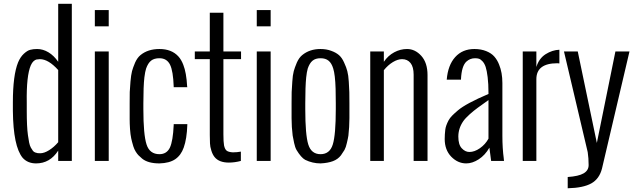

<svg xmlns="http://www.w3.org/2000/svg" viewBox="-20 -860 3394 1026"><path d="M291 -100.1V-485.8Q238.8 -543.9 192.9 -543.9Q181.6 -543.5 174.8 -542Q168 -540.5 159.4 -533Q150.9 -525.4 144.5 -510.7Q120.6 -455.1 123 -312V-266.1Q123 -225.6 124.5 -193.4Q126 -161.1 129.2 -138.2Q132.3 -115.2 135.7 -98.4Q139.2 -81.5 145 -71Q150.9 -60.5 155.8 -54.2Q160.6 -47.9 168.2 -45.2Q175.8 -42.5 180.9 -41.7Q186 -41 194.8 -41Q216.3 -41 242.4 -57.4Q268.6 -73.7 291 -100.1ZM363.8 0H291V-55.2Q247.1 13.2 172.9 13.2Q127.9 13.2 101.1 -16.6Q50.8 -77.6 48.8 -267.1V-313Q48.8 -458 76.7 -526.9Q88.9 -555.7 107.4 -572.8Q126.5 -590.3 141.6 -593.8Q157.2 -598.1 178.2 -598.1Q209.5 -598.1 238.8 -580.6Q268.1 -563 291 -529.8V-839.8H363.8Z M561 -719.2H486.8V-806.2H561ZM561 0H486.8V-585H561Z M672.9 -222.2V-276.9V-308.1Q672.9 -354 673.3 -367.7Q673.8 -382.3 677.2 -423.8Q680.2 -459 685.5 -480Q690.4 -498 702.1 -525.9Q713.9 -551.8 730.5 -565.4Q770 -598.1 832 -598.1Q897 -598.1 933.1 -558.6Q949.2 -541 959.5 -513.7Q976.1 -471.7 980 -398.9Q980 -398.4 980.5 -396.5Q981 -394.5 981 -394H908.2V-397.9Q905.3 -480.5 888.7 -514.2Q871.6 -548.8 832 -548.8Q803.7 -548.8 787.4 -535.9Q771 -522.9 760.7 -493.7Q755.4 -477.1 751.5 -446.3Q746.1 -398.4 746.1 -308.1V-276.9Q746.1 -140.6 763.2 -87.9Q779.8 -36.1 832 -36.1Q870.6 -36.1 887.7 -70.8Q904.3 -106 908.2 -191.9V-196.8H981V-192.9Q978.5 -118.2 961.9 -71.8Q947.3 -30.3 916.5 -9.3Q885.7 11.7 832 13.2Q771 13.2 739.7 -12.2Q726.6 -23.4 719.7 -30.5Q712.9 -37.6 705.1 -50Q697.3 -62.5 692.4 -78.1Q684.1 -106 681.2 -120.6Q676.8 -141.6 674.8 -170.4Q672.9 -199.7 672.9 -222.2Z M1101.1 -138.2V-543.9H1021V-585H1101.1V-792H1173.8V-585H1268.1V-543.9H1173.8V-142.1Q1173.8 -102.1 1177.2 -83Q1181.6 -62.5 1191.2 -54.9Q1200.7 -47.4 1224.1 -45.9Q1246.6 -45.9 1267.1 -49.8V0Q1233.9 8.8 1203.1 8.8Q1150.4 8.8 1126.5 -21Q1115.7 -34.7 1109.4 -55.2Q1102.5 -76.7 1102.1 -93.8Q1101.1 -118.2 1101.1 -138.2Z M1426.3 -719.2H1352.1V-806.2H1426.3ZM1426.3 0H1352.1V-585H1426.3Z M1538.1 -228V-276.9V-308.1Q1538.1 -354 1538.6 -367.7Q1538.6 -368.7 1542 -423.8Q1543.9 -458 1549.8 -480Q1554.7 -498 1566.4 -525.9Q1578.1 -551.8 1594.7 -565.4Q1634.3 -598.1 1692.4 -598.1Q1724.6 -598.1 1750 -588.4Q1775.9 -579.1 1791.7 -565.2Q1807.6 -551.3 1818.8 -525.9Q1831.1 -499.5 1835.9 -480Q1841.8 -458 1843.8 -423.8L1846.7 -367.7Q1847.2 -354 1847.2 -308.1V-276.9V-228Q1847.2 -210.9 1845.7 -181.2Q1844.2 -154.8 1841.8 -135.7Q1839.8 -121.6 1833.5 -95.7Q1828.6 -72.8 1820.8 -58.6Q1812.5 -44.9 1801.8 -29.8Q1785.6 -8.8 1759 1.2Q1732.4 11.2 1692.9 13.2Q1649.9 13.2 1610.8 -5.9Q1589.4 -17.6 1564.5 -58.6Q1556.6 -72.8 1551.8 -95.7Q1545.4 -126 1543.9 -135.7Q1542 -151.9 1539.6 -181.2Q1538.1 -210.9 1538.1 -228ZM1611.3 -308.1V-276.9Q1611.3 -139.6 1627.4 -87.9Q1643.6 -36.1 1692.9 -36.1Q1742.2 -36.1 1758.3 -87.9Q1774.4 -139.6 1774.4 -276.9V-308.1Q1774.4 -343.3 1773.4 -385.3Q1771 -461.4 1760.7 -493.7Q1752 -522.5 1735.8 -535.6Q1719.7 -548.8 1692.9 -548.8Q1666 -548.8 1650.1 -535.6Q1634.3 -522.5 1624.5 -493.7Q1619.1 -474.6 1616.2 -446.3Q1611.3 -397.5 1611.3 -308.1Z M2031.2 0H1958.5V-585H2031.2V-529.8Q2053.7 -563 2086.7 -580.6Q2119.6 -598.1 2155.3 -598.1Q2198.2 -598.1 2231.4 -561.5Q2264.6 -524.4 2264.6 -459V0H2190.4V-460.9Q2190.4 -502.4 2173.8 -523.2Q2157.2 -543.9 2128.4 -543.9Q2105.5 -543.9 2079.3 -528.1Q2053.2 -512.2 2031.2 -484.9Z M2590.3 -119.1V-325.2Q2535.6 -286.1 2533.7 -284.7Q2512.2 -269 2490.2 -249.5Q2466.3 -228 2455.6 -212.4Q2429.2 -174.3 2429.2 -129.9Q2429.2 -87.4 2447.3 -67.9Q2465.8 -47.9 2488.3 -47.9Q2515.6 -47.9 2544.4 -67.9Q2573.7 -88.4 2590.3 -119.1ZM2673.3 0H2604.5L2595.2 -70.8Q2572.3 -30.8 2538.3 -8.8Q2504.4 13.2 2471.2 13.2Q2426.3 13.2 2391.1 -22.9Q2356.4 -59.1 2356.4 -117.2Q2356.4 -141.1 2359.4 -166.5Q2361.8 -188 2377 -216.8Q2384.8 -230.5 2395.3 -241.2Q2405.8 -252 2426.8 -270Q2469.7 -306.6 2590.3 -357.9V-362.8Q2590.3 -412.1 2585.9 -447.8Q2581.5 -483.4 2575.2 -502.4Q2568.8 -521.5 2558.3 -532.5Q2547.9 -543.5 2539.3 -546.1Q2530.8 -548.8 2518.6 -548.8Q2492.2 -548.8 2472.7 -531.2Q2446.8 -507.8 2443.4 -437V-434.1H2367.2Q2373.5 -511.7 2412.4 -554.9Q2451.2 -598.1 2515.1 -598.1Q2550.3 -598.1 2578.1 -586.9Q2606 -575.7 2621.6 -557.6Q2637.7 -539.1 2647 -515.1Q2664.6 -472.7 2664.6 -416V-134.8Q2664.6 -100.1 2666.5 -70.3Q2668.9 -34.7 2671.4 -19Z M2846.2 0H2773.4V-585H2846.2V-502Q2859.9 -547.4 2895.5 -570.3Q2931.2 -592.8 2969.2 -594.2V-521Q2962.4 -522 2958.5 -522Q2846.2 -522 2846.2 -437Z M3014.6 146H3013.7V85.9Q3071.8 82 3098.6 66.4Q3125.5 50.8 3125.5 22Q3125.5 -14.6 3120.6 -46.9L2993.7 -585H3067.4L3169.4 -96.2L3268.6 -585H3343.8L3196.8 41Q3182.6 96.2 3139.6 120.1Q3096.7 144 3014.6 146Z"/></svg>

Font: VL Oswald
Style: Light
Weight: 300
Designer: vernon adams
Foundry: vernon adams
Version: Version ; ttfautohint (v0.92.18-e454-dirty) -l 8 -r 50 -G 20